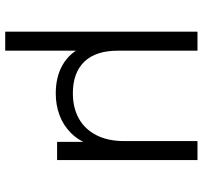

<svg xmlns="http://www.w3.org/2000/svg" viewBox="-40 -524 759 718"><g transform="rotate(90 339.0 -165.5)"><path d="M99 194V-525H170V-228Q170 -144 211.5 -101.5Q253 -59 329 -59Q384 -59 424 -81.5Q464 -104 486 -147Q508 -190 508 -250V-525H579V0H511V-146L523 -127Q508 -82 478.5 -52.5Q449 -23 411 -9Q373 5 330 5Q268 5 223.5 -20.5Q179 -46 156 -95L170 -127V194Z"/></g></svg>

Font: MOST Montserrat
Style: Regular
Weight: 400
Designer: Julieta Ulanovsky
Foundry: Julieta Ulanovsky
Version: Version 8.000;March 11, 2024;FontCreator 15.0.0.2926 64-bit